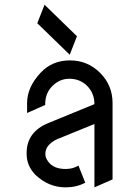

<svg xmlns="http://www.w3.org/2000/svg" viewBox="-20 -807 602 827"><path d="M311.5 -650.9 280.3 -571.3 140.6 -707 171.9 -786.6ZM175.3 -143.6Q175.3 -127.4 188 -110.4Q211.4 -79.1 262.7 -79.1Q293.9 -79.1 317.9 -93.8L347.2 -20Q309.1 0 262.7 0Q189.5 0 132.8 -53.7Q94.7 -92.8 94.7 -143.6Q94.7 -145.5 94.7 -147.5Q94.7 -238.8 188 -276.9L386.7 -358.4Q386.7 -404.8 356 -436.3Q325.2 -467.8 278.3 -467.8Q237.3 -467.8 206.1 -437Q175.8 -407.2 174.8 -361.8V-355L96.7 -320.3V-363.3Q96.7 -431.6 155.3 -494.1Q205.1 -546.9 281.2 -546.9Q357.4 -546.9 411.1 -493.2Q464.8 -439.5 464.8 -363.3V-34.2L386.7 0V-272.9L226.1 -207.5Q175.3 -183.6 175.3 -143.6Z"/></svg>

Font: NovaMono
Style: Regular
Weight: 400
Monospace: yes
Version: Version 1.2